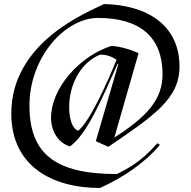

<svg xmlns="http://www.w3.org/2000/svg" viewBox="-20 -776 949 952"><path d="M517 -48C745 -203 870 -287 870 -446C870 -650 712 -751 496 -756C416 -716 36 -569 36 -213C36 43 232 156 476 156C593 103 700 30 773 -58L760 -66C676 31 611 60 560 87C254 87 126 -13 126 -253C126 -490 301 -687 466 -687C676 -687 786 -591 786 -407C786 -281 705 -195 547 -94L667 -512C633 -529 569 -548 531 -548C371 -496 233 -336 233 -192C233 -124 271 -66 327 -50C411 -110 484 -283 563 -459H567L455 -76ZM368 -128C340 -136 323 -183 323 -244C323 -354 377 -464 476 -505C512 -505 531 -496 558 -480C518 -381 428 -176 368 -128Z"/></svg>

Font: Mazius Display
Style: Regular
Weight: 400
Designer: Alberto Casagrande & Collletttivo
Foundry: Collletttivo
Version: Version 2.000;Glyphs 3.2 (3217)